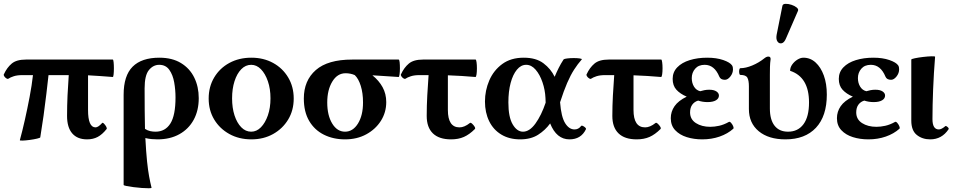

<svg xmlns="http://www.w3.org/2000/svg" viewBox="-23 -733 5096 1025"><path d="M83 15Q96 -32 109.5 -92Q123 -152 135 -215Q147 -278 153 -332H96Q69 -332 50.5 -326Q32 -320 22 -313Q18 -310 11 -314.5Q4 -319 -0.5 -326Q-5 -333 -2 -337Q14 -372 39.5 -393.5Q65 -415 115 -415H579Q582 -415 583.5 -401Q585 -387 585 -368.5Q585 -350 583.5 -336Q582 -322 579 -322Q545 -325 512 -327Q479 -329 447 -331V-146Q447 -53 487 -53Q501 -53 522 -76Q525 -80 532 -73Q539 -66 544 -57Q549 -48 546 -44Q523 -15 498.5 -2Q474 11 442 11Q390 11 362.5 -21Q335 -53 335 -114Q335 -168 337.5 -223Q340 -278 344 -332H236Q231 -288 224.5 -231.5Q218 -175 209.5 -115Q201 -55 192 0Q192 3 175 7Q158 11 136 14Q114 17 98 17.5Q82 18 83 15Z M786 269Q786 272 771 272Q756 272 734 270.5Q712 269 689.5 266Q667 263 652 260Q637 257 637 254V-227Q637 -329 685 -377Q733 -425 828 -425Q896 -425 943 -396.5Q990 -368 1014 -319Q1038 -270 1038 -209Q1038 -143 1011 -93.5Q984 -44 934.5 -16.5Q885 11 818 11Q802 11 786 9.5Q770 8 753 4Q757 80 762 128Q767 176 773 208.5Q779 241 786 269ZM749 -261Q749 -196 749.5 -142.5Q750 -89 751 -45Q765 -36 779 -33Q793 -30 807 -30Q859 -30 886.5 -73.5Q914 -117 914 -213Q914 -253 907 -293Q900 -333 881 -360Q862 -387 827 -387Q795 -387 772 -359Q749 -331 749 -261Z M1319 11Q1253 11 1201.5 -17.5Q1150 -46 1120.5 -95Q1091 -144 1091 -207Q1091 -270 1120.5 -319.5Q1150 -369 1201.5 -397Q1253 -425 1319 -425Q1384 -425 1435 -397Q1486 -369 1515.5 -319.5Q1545 -270 1545 -207Q1545 -144 1515.5 -95Q1486 -46 1435 -17.5Q1384 11 1319 11ZM1318 -30Q1347 -30 1370 -53.5Q1393 -77 1407 -117Q1421 -157 1421 -208Q1421 -259 1407 -299.5Q1393 -340 1370 -363.5Q1347 -387 1318 -387Q1288 -387 1265 -363.5Q1242 -340 1229 -299.5Q1216 -259 1216 -208Q1216 -157 1229 -117Q1242 -77 1265 -53.5Q1288 -30 1318 -30Z M1819 11Q1756 11 1706 -14Q1656 -39 1627.5 -87.5Q1599 -136 1599 -207Q1599 -303 1663 -359Q1727 -415 1857 -415H2105Q2109 -415 2110.5 -401Q2112 -387 2112 -368.5Q2112 -350 2110 -336Q2108 -322 2105 -322Q2070 -324 2036 -326.5Q2002 -329 1965 -331Q2000 -303 2019.5 -267.5Q2039 -232 2039 -188Q2039 -133 2010.5 -88Q1982 -43 1932.5 -16Q1883 11 1819 11ZM1819 -30Q1861 -30 1888 -73.5Q1915 -117 1915 -186Q1915 -236 1903 -274.5Q1891 -313 1871 -332Q1860 -337 1847.5 -339.5Q1835 -342 1822 -342Q1778 -342 1751 -297.5Q1724 -253 1724 -186Q1724 -117 1750.5 -73.5Q1777 -30 1819 -30Z M2385 11Q2321 11 2288 -21Q2255 -53 2255 -114Q2255 -168 2258 -223Q2261 -278 2265 -332H2216Q2189 -332 2170.5 -326Q2152 -320 2142 -313Q2138 -310 2131 -314.5Q2124 -319 2119.5 -326Q2115 -333 2118 -337Q2134 -372 2159.5 -393.5Q2185 -415 2235 -415H2516Q2519 -415 2521 -401Q2523 -387 2523 -368.5Q2523 -350 2521 -336Q2519 -322 2515 -322Q2478 -325 2441 -327.5Q2404 -330 2368 -331V-146Q2368 -53 2430 -53Q2456 -53 2485 -76Q2489 -80 2497 -73Q2505 -66 2510.5 -57Q2516 -48 2512 -44Q2483 -15 2453.5 -2Q2424 11 2385 11Z M2754 11Q2696 11 2653.5 -14.5Q2611 -40 2588.5 -86Q2566 -132 2566 -191Q2566 -250 2589 -303.5Q2612 -357 2658 -391Q2704 -425 2773 -425Q2839 -425 2878.5 -395Q2918 -365 2938 -323Q2948 -347 2959.5 -370Q2971 -393 2986 -416Q2989 -419 3005 -421Q3021 -423 3040 -423Q3059 -423 3072 -421Q3085 -419 3083 -416Q3061 -391 3042 -361.5Q3023 -332 3005 -290.5Q2987 -249 2967 -187Q2973 -109 2994 -75.5Q3015 -42 3044 -42Q3065 -42 3078 -59Q3081 -64 3088 -61Q3095 -58 3101 -52.5Q3107 -47 3105 -43Q3079 11 3017 11Q2948 11 2914 -74Q2888 -38 2849.5 -13.5Q2811 11 2754 11ZM2691 -186Q2691 -108 2714 -69Q2737 -30 2769 -30Q2804 -30 2835.5 -73.5Q2867 -117 2890 -185Q2889 -197 2889 -210Q2887 -253 2873 -294Q2859 -335 2836.5 -361Q2814 -387 2786 -387Q2758 -387 2736.5 -361Q2715 -335 2703 -290Q2691 -245 2691 -186Z M3376 11Q3312 11 3279 -21Q3246 -53 3246 -114Q3246 -168 3249 -223Q3252 -278 3256 -332H3207Q3180 -332 3161.5 -326Q3143 -320 3133 -313Q3129 -310 3122 -314.5Q3115 -319 3110.5 -326Q3106 -333 3109 -337Q3125 -372 3150.5 -393.5Q3176 -415 3226 -415H3507Q3510 -415 3512 -401Q3514 -387 3514 -368.5Q3514 -350 3512 -336Q3510 -322 3506 -322Q3469 -325 3432 -327.5Q3395 -330 3359 -331V-146Q3359 -53 3421 -53Q3447 -53 3476 -76Q3480 -80 3488 -73Q3496 -66 3501.5 -57Q3507 -48 3503 -44Q3474 -15 3444.5 -2Q3415 11 3376 11Z M3726 11Q3681 11 3643 -1Q3605 -13 3581.5 -38Q3558 -63 3558 -102Q3558 -137 3578 -166Q3598 -195 3643 -217Q3608 -232 3588 -254Q3568 -276 3568 -312Q3568 -348 3592.5 -373.5Q3617 -399 3659 -412Q3701 -425 3752 -425Q3802 -425 3838 -412.5Q3874 -400 3885 -384Q3888 -379 3889 -374Q3890 -369 3890 -363Q3890 -342 3876 -324.5Q3862 -307 3847 -307Q3824 -307 3817 -324Q3791 -387 3739 -387Q3706 -387 3688 -366Q3670 -345 3670 -316Q3670 -290 3682 -270.5Q3694 -251 3715 -246Q3725 -249 3737 -251.5Q3749 -254 3763 -254Q3788 -254 3801.5 -245Q3815 -236 3815 -223Q3815 -207 3799 -197.5Q3783 -188 3754 -188Q3728 -188 3704 -196Q3684 -190 3672.5 -174Q3661 -158 3661 -133Q3661 -96 3692 -76Q3723 -56 3769 -56Q3791 -56 3816 -61.5Q3841 -67 3868 -82Q3873 -85 3880 -77Q3887 -69 3891 -59.5Q3895 -50 3892 -46Q3862 -19 3819 -4Q3776 11 3726 11Z M4170 11Q4080 11 4027.5 -32.5Q3975 -76 3975 -151V-272Q3975 -303 3967 -318Q3959 -333 3930 -333Q3925 -333 3923.5 -342Q3922 -351 3923.5 -360Q3925 -369 3930 -369Q3958 -369 3993 -383.5Q4028 -398 4058 -422Q4069 -431 4079 -431Q4091 -431 4091 -418Q4088 -397 4087.5 -375.5Q4087 -354 4087 -333V-154Q4087 -94 4112 -62Q4137 -30 4184 -30Q4237 -30 4266.5 -70Q4296 -110 4296 -186Q4296 -322 4195 -355Q4195 -373 4206.5 -389Q4218 -405 4234.5 -415Q4251 -425 4266 -425Q4303 -425 4331 -399.5Q4359 -374 4375 -330Q4391 -286 4391 -228Q4391 -113 4333 -51Q4275 11 4170 11ZM4174 -530Q4164 -505 4150 -502Q4136 -499 4127.5 -511.5Q4119 -524 4123 -547L4154 -702Q4156 -712 4170.5 -712.5Q4185 -713 4202 -707.5Q4219 -702 4230 -693Q4241 -684 4237 -675Z M4613 11Q4568 11 4530 -1Q4492 -13 4468.5 -38Q4445 -63 4445 -102Q4445 -137 4465 -166Q4485 -195 4530 -217Q4495 -232 4475 -254Q4455 -276 4455 -312Q4455 -348 4479.5 -373.5Q4504 -399 4546 -412Q4588 -425 4639 -425Q4689 -425 4725 -412.5Q4761 -400 4772 -384Q4775 -379 4776 -374Q4777 -369 4777 -363Q4777 -342 4763 -324.5Q4749 -307 4734 -307Q4711 -307 4704 -324Q4678 -387 4626 -387Q4593 -387 4575 -366Q4557 -345 4557 -316Q4557 -290 4569 -270.5Q4581 -251 4602 -246Q4612 -249 4624 -251.5Q4636 -254 4650 -254Q4675 -254 4688.5 -245Q4702 -236 4702 -223Q4702 -207 4686 -197.5Q4670 -188 4641 -188Q4615 -188 4591 -196Q4571 -190 4559.5 -174Q4548 -158 4548 -133Q4548 -96 4579 -76Q4610 -56 4656 -56Q4678 -56 4703 -61.5Q4728 -67 4755 -82Q4760 -85 4767 -77Q4774 -69 4778 -59.5Q4782 -50 4779 -46Q4749 -19 4706 -4Q4663 11 4613 11Z M4943 11Q4901 11 4871.5 -12.5Q4842 -36 4842 -89V-415Q4842 -418 4861 -422Q4880 -426 4905.5 -429Q4931 -432 4950 -432.5Q4969 -433 4969 -430Q4962 -343 4958.5 -256Q4955 -169 4955 -97Q4955 -42 4989 -42Q5003 -42 5023 -59Q5026 -63 5035 -55.5Q5044 -48 5041 -43Q5005 11 4943 11Z"/></svg>

Font: Junicode SmExp
Style: Bold
Weight: 700
Width: 6
Designer: Peter S. Baker
Version: Version 2.205; ttfautohint (v1.8.4)